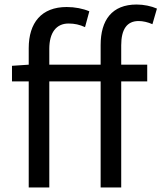

<svg xmlns="http://www.w3.org/2000/svg" viewBox="-20 -829 714 849"><path d="M674 -791C649 -802 616 -809 584 -809C475 -809 425 -740 425 -630V-543H198V-613C198 -685 229 -725 283 -725C310 -725 332 -720 356 -709L375 -779C347 -791 311 -798 275 -798C163 -798 107 -728 107 -616V-543L33 -538V-469H107V0H198V-469H425V0H516V-469H631V-543H516V-629C516 -699 541 -736 593 -736C612 -736 634 -731 654 -722Z"/></svg>

Font: Noto Sans CJK KR Regular
Style: Regular
Weight: 400
Designer: Ryoko NISHIZUKA (kana & ideographs); Paul D. Hunt (Latin, Greek & Cyrillic); Wenlong ZHANG (bopomofo); Sandoll Communica
Foundry: Adobe Systems Incorporated
Version: Version 1.004;PS 1.004;hotconv 1.0.82;makeotf.lib2.5.63406